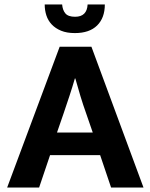

<svg xmlns="http://www.w3.org/2000/svg" viewBox="-20 -839 673 859"><path d="M258 -819Q260 -794 272.5 -779Q285 -764 316 -764Q369 -764 372 -819H449Q449 -759 414.5 -725Q380 -691 315 -691Q279 -691 253.5 -701.5Q228 -712 211.5 -729.5Q195 -747 187.5 -770Q180 -793 180 -819ZM235 -246H395L366 -330Q352 -369 340 -408.5Q328 -448 317 -488H315Q304 -450 291 -410.5Q278 -371 264 -330ZM247 -630H389L622 0H477L428 -145H204L155 0H12Z"/></svg>

Font: Mukta Mahee
Style: Bold
Weight: 700
Designer: Shuchita Grover, Noopur Datye, Girish Dalvi, Yashodeep Gholap
Foundry: Ek Type
Version: Version 2.538;PS 1.000;hotconv 16.6.51;makeotf.lib2.5.65220;